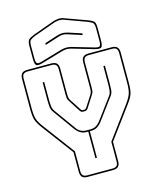

<svg xmlns="http://www.w3.org/2000/svg" viewBox="-142 -1086 988 1194"><g transform="rotate(-15 352.5 -488.5)"><path d="M272 10Q247 10 236.5 -1Q226 -12 226 -36V-161L75 -363Q51 -395 43 -419Q35 -443 35 -492V-684Q35 -708 46 -719Q57 -730 81 -730H235Q259 -730 270 -719Q281 -708 281 -684V-520Q281 -511 282 -502Q283 -493 288 -483L335 -411Q338 -405 341.5 -402Q345 -399 350 -399H360Q365 -399 368.5 -402Q372 -405 376 -411L422 -483Q427 -493 428 -502Q429 -511 429 -520V-684Q429 -708 440 -719Q451 -730 475 -730H624Q648 -730 659 -719Q670 -708 670 -684V-492Q670 -443 662 -419Q654 -395 630 -363L480 -160V-36Q480 -12 469 -1Q458 10 434 10ZM434 0Q453 0 461.5 -8.5Q470 -17 470 -36V-163L622 -369Q644 -400 652 -423Q660 -446 660 -492V-684Q660 -703 651.5 -711.5Q643 -720 624 -720H475Q456 -720 447.5 -711.5Q439 -703 439 -684V-520Q439 -510 438 -499Q437 -488 430 -478L384 -406Q379 -397 373.5 -393Q368 -389 360 -389H350Q342 -389 336.5 -393Q331 -397 326 -406L280 -478Q273 -488 272 -499Q271 -510 271 -520V-684Q271 -703 262.5 -711.5Q254 -720 235 -720H81Q62 -720 53.5 -711.5Q45 -703 45 -684V-492Q45 -446 52.5 -423Q60 -400 83 -369L236 -164V-36Q236 -17 244.5 -8.5Q253 0 272 0ZM365 -261H358V-90H348V-261H338Q316 -261 298.5 -271Q281 -281 265 -303L168 -438Q157 -453 155 -473Q153 -493 153 -515V-630H163V-515Q163 -494 165 -475.5Q167 -457 177 -442L274 -307Q287 -287 304 -279Q321 -271 338 -271H365Q384 -271 399.5 -279.5Q415 -288 430 -307L530 -442Q540 -455 542 -474.5Q544 -494 544 -515V-630H554V-515Q554 -493 552.5 -473.5Q551 -454 539 -438L439 -303Q423 -281 405.5 -271Q388 -261 365 -261ZM470 -850 383 -878Q376 -880 368.5 -882Q361 -884 351 -884Q341 -884 333.5 -882Q326 -880 319 -878L232 -850V-861L315 -888Q324 -890 332 -892Q340 -894 351 -894Q362 -894 370 -892Q378 -890 387 -888L470 -861ZM320 -797Q337 -801 351 -801Q365 -801 382 -797L519 -757Q545 -749 553 -755Q561 -761 561 -788V-869Q561 -896 552.5 -904Q544 -912 519 -922L382 -972Q375 -975 367 -976Q359 -977 350 -977Q341 -976 330.5 -974Q320 -972 311 -968L183 -922Q159 -912 150.5 -904Q142 -896 142 -869V-788Q142 -761 150 -755Q158 -749 183 -757ZM186 -747Q153 -737 142.5 -744.5Q132 -752 132 -788V-869Q132 -900 142 -910Q152 -920 180 -931L307 -977Q317 -981 328.5 -983.5Q340 -986 350 -987Q360 -987 369 -986Q378 -985 385 -981L523 -931Q553 -920 562 -910Q571 -900 571 -869V-788Q571 -753 560.5 -745Q550 -737 516 -747L379 -787Q363 -791 351 -791Q339 -791 323 -787Z"/></g></svg>

Font: Bungee Outline
Style: Regular
Weight: 400
Designer: David Jonathan Ross
Foundry: David Jonathan Ross
Version: Version 1.000;PS 1.0;hotconv 1.0.72;makeotf.lib2.5.5900